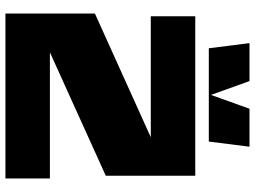

<svg xmlns="http://www.w3.org/2000/svg" viewBox="-136 -804 940 708"><g transform="rotate(90 334.0 -450.0)"><path d="M628 -370 173 -164H638V0H30V-330L486 -536H40V-700H628ZM521 -900 502 -750H158L139 -900H279L330 -758L381 -900Z"/></g></svg>

Font: Fivo Sans Modern ExtBlk
Style: Regular
Weight: 950
Designer: Alexander Slobzheninov
Foundry: Alexander Slobzheninov
Version: 1.0